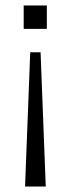

<svg xmlns="http://www.w3.org/2000/svg" viewBox="-20 -505 259 705"><path d="M72 180 91 -313H129L148 180ZM67 -399V-485H152V-399Z"/></svg>

Font: Nunito Sans 12pt ExtraLight 12pt Light
Style: Regular
Weight: 300
Version: Version 3.101;gftools[0.9.27]